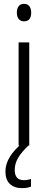

<svg xmlns="http://www.w3.org/2000/svg" viewBox="-20 -751 246 991"><path d="M104 -731Q123 -731 132 -718.5Q141 -706 141 -686Q141 -641 104 -641Q86 -641 76.5 -653Q67 -665 67 -686Q67 -706 76 -718.5Q85 -731 104 -731ZM131 -532V0H76V-532ZM56 126Q56 179 103 179Q114 179 124 177Q134 175 140 173V212Q131 216 119.5 218Q108 220 94 220Q53 220 30.5 198Q8 176 8 134Q8 95 31.5 57.5Q55 20 94 -11L127 0Q92 33 74 63Q56 93 56 126Z"/></svg>

Font: Noto Sans Ethiopic Condensed Light
Style: Regular
Weight: 300
Width: 3
Designer: Monotype Design Team
Foundry: Monotype Imaging Inc.
Version: Version 2.102; ttfautohint (v1.8.4.7-5d5b)